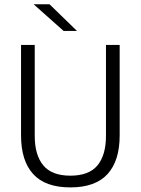

<svg xmlns="http://www.w3.org/2000/svg" viewBox="-20 -844 642 876"><path d="M301 11Q186.5 11 131.2 -50Q76 -111 76 -225.5V-639H138.5V-224Q138.5 -136.5 177.5 -89.5Q216.5 -42.5 301 -42.5Q386 -42.5 424.8 -89.5Q463.5 -136.5 463.5 -224V-639H526V-225.5Q526 -111 470.8 -50Q415.5 11 301 11ZM206 -824.5 330 -704V-703H270L134.5 -823.5V-824.5Z"/></svg>

Font: Anek Telugu Light
Style: Regular
Weight: 300
Version: Version 1.003